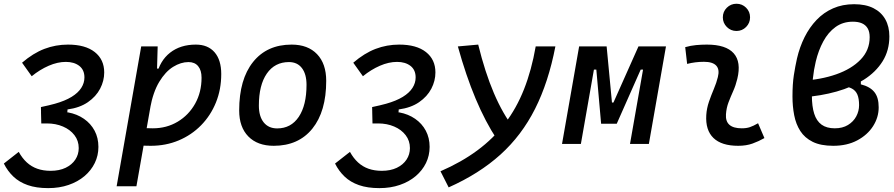

<svg xmlns="http://www.w3.org/2000/svg" viewBox="-36 -764 4743 1019"><path d="M219.7 234.4Q156.7 234.4 111.3 218.5Q65.9 202.6 35.2 173.3Q4.4 144 -15.6 104L63.5 42Q82 75.7 106.4 98.1Q130.9 120.6 162.4 131.6Q193.8 142.6 232.4 142.6Q278.8 142.6 312.3 126.5Q345.7 110.4 363.8 83Q381.8 55.7 381.8 22Q381.8 -17.1 359.1 -46.6Q336.4 -76.2 298.1 -92.5Q259.8 -108.9 212.9 -108.9Q205.6 -108.9 198 -108.9Q190.4 -108.9 183.1 -108.9L181.6 -168.5L325.2 -167.5Q373 -158.7 409.4 -133.5Q445.8 -108.4 466.1 -70.3Q486.3 -32.2 486.3 15.6Q486.3 61.5 467 101.1Q447.8 140.6 412.4 170.7Q377 200.7 328.1 217.5Q279.3 234.4 219.7 234.4ZM183.1 -108.9 181.2 -195.8Q201.2 -199.7 221.7 -204.8Q242.2 -210 255.4 -213.4Q309.1 -228.5 343.8 -249.8Q378.4 -271 395.3 -297.4Q412.1 -323.7 412.1 -353Q412.1 -393.1 384.8 -414.3Q357.4 -435.5 313.5 -435.5Q269.5 -435.5 222.4 -415Q175.3 -394.5 132.3 -359.4L81.1 -431.2Q140.1 -481.9 199.7 -504.6Q259.3 -527.3 324.7 -527.3Q416.5 -527.3 466.8 -487.8Q517.1 -448.2 517.1 -379.4Q517.1 -335 495.4 -293.2Q473.6 -251.5 430.4 -221.7Q387.2 -191.9 322.3 -183.1L319.3 -135.7Z M688 224.6H583L713.4 -517.6H800.8L797.4 -395ZM764.2 9.8Q728.5 9.8 693.4 7.1Q658.2 4.4 622.6 -0.5L671.4 -95.2Q703.1 -83 774.9 -83Q848.6 -83 907.2 -118.2Q965.8 -153.3 999.8 -214.1Q1033.7 -274.9 1033.7 -351.6Q1033.7 -391.1 1015.6 -412.8Q997.6 -434.6 964.4 -434.6Q923.8 -434.6 882.8 -409.2Q841.8 -383.8 809.1 -329.6Q776.4 -275.4 760.7 -189.5L779.8 -399.9H822.3L794.4 -362.8Q812 -441.4 866.7 -484.4Q921.4 -527.3 1003.4 -527.3Q1067.4 -527.3 1102.8 -486.6Q1138.2 -445.8 1138.2 -371.1Q1138.2 -289.6 1110.1 -220.2Q1082 -150.9 1031.2 -99.1Q980.5 -47.4 912.4 -18.8Q844.2 9.8 764.2 9.8Z M1417 9.8Q1330.6 9.8 1282 -39.8Q1233.4 -89.4 1233.4 -177.7Q1233.4 -342.8 1307.1 -435.1Q1380.9 -527.3 1511.7 -527.3Q1598.1 -527.3 1646.7 -476.6Q1695.3 -425.8 1695.3 -335Q1695.3 -172.4 1621.8 -81.3Q1548.3 9.8 1417 9.8ZM1435.1 -82.5Q1508.3 -82.5 1549.6 -143.8Q1590.8 -205.1 1590.8 -314Q1590.8 -370.6 1566.4 -402.6Q1542 -434.6 1497.6 -434.6Q1422.4 -434.6 1380.1 -373.5Q1337.9 -312.5 1337.9 -203.6Q1337.9 -146.5 1363.5 -114.5Q1389.2 -82.5 1435.1 -82.5Z M1977.5 234.4Q1914.6 234.4 1869.1 218.5Q1823.7 202.6 1793 173.3Q1762.2 144 1742.2 104L1821.3 42Q1839.8 75.7 1864.3 98.1Q1888.7 120.6 1920.2 131.6Q1951.7 142.6 1990.2 142.6Q2036.6 142.6 2070.1 126.5Q2103.5 110.4 2121.6 83Q2139.6 55.7 2139.6 22Q2139.6 -17.1 2116.9 -46.6Q2094.2 -76.2 2055.9 -92.5Q2017.6 -108.9 1970.7 -108.9Q1963.4 -108.9 1955.8 -108.9Q1948.2 -108.9 1940.9 -108.9L1939.5 -168.5L2083 -167.5Q2130.9 -158.7 2167.2 -133.5Q2203.6 -108.4 2223.9 -70.3Q2244.1 -32.2 2244.1 15.6Q2244.1 61.5 2224.9 101.1Q2205.6 140.6 2170.2 170.7Q2134.8 200.7 2085.9 217.5Q2037.1 234.4 1977.5 234.4ZM1940.9 -108.9 1939 -195.8Q1959 -199.7 1979.5 -204.8Q2000 -210 2013.2 -213.4Q2066.9 -228.5 2101.6 -249.8Q2136.2 -271 2153.1 -297.4Q2169.9 -323.7 2169.9 -353Q2169.9 -393.1 2142.6 -414.3Q2115.2 -435.5 2071.3 -435.5Q2027.3 -435.5 1980.2 -415Q1933.1 -394.5 1890.1 -359.4L1838.9 -431.2Q1897.9 -481.9 1957.5 -504.6Q2017.1 -527.3 2082.5 -527.3Q2174.3 -527.3 2224.6 -487.8Q2274.9 -448.2 2274.9 -379.4Q2274.9 -335 2253.2 -293.2Q2231.4 -251.5 2188.2 -221.7Q2145 -191.9 2080.1 -183.1L2077.1 -135.7Z M2345.2 230.5 2301.8 145Q2413.1 96.7 2497.8 33.9Q2582.5 -28.8 2643.8 -108.9Q2705.1 -189 2745.1 -290.3Q2785.2 -391.6 2807.1 -517.6H2911.6Q2875 -327.6 2803.7 -186.3Q2732.4 -44.9 2619.9 56.6Q2507.3 158.2 2345.2 230.5ZM2502 -527.3Q2573.7 -234.4 2691.4 -83.5L2601.1 -24.9Q2540 -117.2 2488.5 -239.7Q2437 -362.3 2394 -517.6Z M3179.2 -107.4 3213.9 -219.7H3219.7L3352.5 -517.6H3414.1L3392.6 -394.5H3364.3L3237.3 -107.4ZM2946.8 0 3037.6 -517.6H3137.7L3046.9 0ZM3154.3 -107.4 3128.9 -394.5H3100.6L3122.1 -517.6H3183.6L3211.9 -219.7H3215.8L3205.6 -107.4ZM3307.6 0 3398.4 -517.6H3498.5L3407.7 0Z M3872.6 -599.6Q3842.8 -599.6 3821.5 -620.8Q3800.3 -642.1 3800.3 -671.9Q3800.3 -702.1 3821.5 -723.1Q3842.8 -744.1 3872.6 -744.1Q3902.8 -744.1 3923.8 -723.1Q3944.8 -702.1 3944.8 -671.9Q3944.8 -642.1 3923.8 -620.8Q3902.8 -599.6 3872.6 -599.6ZM3987.3 -109.9 4021 -31.2Q3991.2 -14.2 3958 -2.2Q3924.8 9.8 3881.8 9.8Q3793.5 9.8 3750.5 -31.7Q3707.5 -73.2 3712.4 -153.3Q3714.8 -189.9 3726.8 -224.6Q3738.8 -259.3 3752.7 -292Q3766.6 -324.7 3773.9 -355Q3784.2 -395 3765.4 -415.5Q3746.6 -436 3700.2 -436Q3653.8 -436 3610.8 -424.8L3600.6 -513.7Q3629.4 -522 3658.2 -524.7Q3687 -527.3 3715.8 -527.3Q3816.9 -527.3 3857.9 -481.2Q3898.9 -435.1 3877 -345.2Q3868.7 -310.5 3855.2 -280.5Q3841.8 -250.5 3830.6 -221.2Q3819.3 -191.9 3816.9 -157.7Q3811.5 -83 3900.9 -83Q3925.3 -83 3943.6 -89.1Q3961.9 -95.2 3987.3 -109.9Z M4227.5 -248 4218.3 -335.4Q4319.8 -340.8 4401.6 -369.4Q4483.4 -397.9 4531.5 -447.8Q4579.6 -497.6 4579.6 -566.4Q4579.6 -595.7 4568.8 -613.8Q4558.1 -631.8 4538.3 -640.4Q4518.6 -648.9 4490.7 -648.9Q4437.5 -648.9 4398.4 -620.6Q4359.4 -592.3 4333.5 -544.4Q4307.6 -496.6 4293.5 -437.5Q4283.2 -394.5 4278.1 -346.7Q4272.9 -298.8 4272.9 -256.8Q4272.9 -199.2 4285.2 -160.6Q4297.4 -122.1 4324.2 -102.5Q4351.1 -83 4394.5 -83Q4435.5 -83 4464.4 -100.6Q4493.2 -118.2 4508.3 -146.2Q4523.4 -174.3 4523.4 -206.1Q4523.4 -240.7 4514.4 -262Q4505.4 -283.2 4485.4 -293.9Q4465.3 -304.7 4432.1 -307.6L4532.7 -345.2V-316.4Q4557.6 -310.1 4575.4 -299.8Q4593.3 -289.6 4604.7 -275.1Q4616.2 -260.7 4621.8 -240.7Q4627.4 -220.7 4627.4 -194.3Q4627.4 -141.1 4597.7 -94.5Q4567.9 -47.9 4513.7 -19Q4459.5 9.8 4386.2 9.8Q4319.8 9.8 4277.3 -11.2Q4234.9 -32.2 4211.4 -68.8Q4188 -105.5 4179 -152.6Q4169.9 -199.7 4169.9 -252Q4169.9 -317.9 4177.2 -365.2Q4184.6 -412.6 4193.8 -453.6Q4208 -514.6 4234.1 -566.9Q4260.3 -619.1 4297.9 -658.4Q4335.4 -697.8 4385.3 -719.7Q4435.1 -741.7 4497.1 -741.7Q4558.1 -741.7 4599.6 -720.7Q4641.1 -699.7 4662.6 -661.4Q4684.1 -623 4684.1 -570.8Q4684.1 -496.1 4648.2 -438.7Q4612.3 -381.3 4549.3 -341.3Q4486.3 -301.3 4403.8 -278.1Q4321.3 -254.9 4227.5 -248Z"/></svg>

Font: Cascadia Mono NF
Style: Italic
Weight: 400
Italic angle: -10°
Monospace: yes
Designer: Aaron Bell
Foundry: Saja Typeworks
Version: Version 2404.023